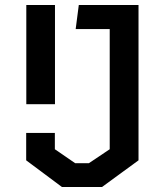

<svg xmlns="http://www.w3.org/2000/svg" viewBox="-20 -750 660 770"><path d="M85.5 -332H200.5V-730H85.5ZM85 -107 228.5 0H389L535.5 -107V-730H296L283.5 -633.5H420V-151.5L336.5 -95.5H281.5L200 -151.5V-217H85Z"/></svg>

Font: Monaspace Krypton Medium
Style: Regular
Weight: 500
Designer: Riley Cran & the Lettermatic Team
Foundry: Lettermatic
Version: Version 1.101 (Monaspace Krypton)